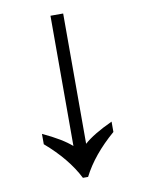

<svg xmlns="http://www.w3.org/2000/svg" viewBox="-80 -748 596 804"><g transform="rotate(-10 218.0 -346.0)"><path d="M207 0Q163 -87 70 -167V-211Q152 -173 191 -138V-692H245V-138Q284 -173 366 -211V-167Q273 -87 229 0Z"/></g></svg>

Font: telugu115
Style: Regular
Weight: 400
Designer: Jelle Bosma - Monotype Design Team
Foundry: Monotype Imaging Inc.
Version: Version 2.003